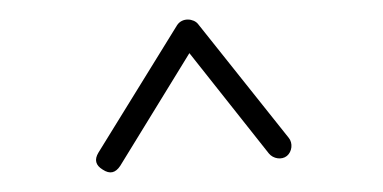

<svg xmlns="http://www.w3.org/2000/svg" viewBox="-20 -735 395 198"><path d="M85.9 -560.1C93.3 -555.2 99.1 -556.6 104 -564L175.3 -680.2L257.3 -576.7C261.7 -571.3 270.5 -569.8 275.9 -574.2C281.2 -578.6 282.2 -587.4 277.8 -592.8L184.1 -710.4C179.7 -715.8 168 -717.3 162.6 -709L81.5 -577.6C77.1 -570.3 78.6 -564.5 85.9 -560.1Z"/></svg>

Font: Mikhak ExtraLight
Style: Regular
Weight: 200
Designer: Amin Abedi
Version: Version 3.2